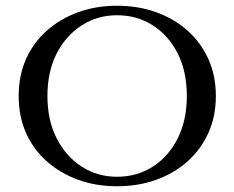

<svg xmlns="http://www.w3.org/2000/svg" viewBox="-20 -634 815 668"><path d="M387 -614Q461 -614 523.5 -591.5Q586 -569 632.5 -527.5Q679 -486 705 -428.5Q731 -371 731 -300Q731 -229 705 -171.5Q679 -114 632.5 -72.5Q586 -31 523.5 -8.5Q461 14 387 14Q314 14 252 -8.5Q190 -31 143 -72.5Q96 -114 70.5 -171.5Q45 -229 45 -300Q45 -371 70.5 -428.5Q96 -486 143 -527.5Q190 -569 252 -591.5Q314 -614 387 -614ZM387 -19Q457 -19 512 -54.5Q567 -90 598.5 -153Q630 -216 630 -300Q630 -385 598.5 -447.5Q567 -510 512 -545.5Q457 -581 387 -581Q319 -581 264 -545.5Q209 -510 177 -447.5Q145 -385 145 -300Q145 -216 177 -153Q209 -90 264 -54.5Q319 -19 387 -19Z"/></svg>

Font: Cinzel Eorzea
Style: Regular
Weight: 500
Designer: Natanael Gama
Version: Version 2.000